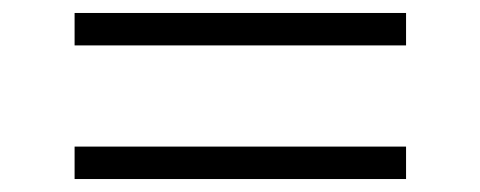

<svg xmlns="http://www.w3.org/2000/svg" viewBox="-20 -413 740 296"><path d="M95 -343V-393H606V-343ZM95 -137V-187H606V-137Z"/></svg>

Font: Panamera
Style: Regular
Weight: 400
Designer: Bastien Sozeau
Foundry: NBR — Bastien Sozeau
Version: Version 3.002; ttfautohint (v1.8.4.7-5d5b);gftools[0.9.33]